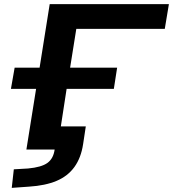

<svg xmlns="http://www.w3.org/2000/svg" viewBox="-20 -725 839 931"><path d="M37 186 47 96 116 92Q181 86 210 65Q239 44 245 0H108L155 -294H33L51 -397H172L221 -705H799L779 -585H350L320 -397H548L532 -294H303L275 -112H396L383 -26Q373 40 341 84.5Q309 129 254.5 152Q200 175 121 180Z"/></svg>

Font: Nunito Sans 10pt Expanded
Style: Bold Italic
Weight: 700
Width: 7
Italic angle: -9°
Designer: Vernon Adams
Foundry: Vernon Adams
Version: Version 3.101;gftools[0.9.27]